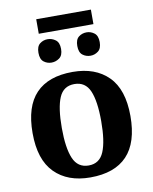

<svg xmlns="http://www.w3.org/2000/svg" viewBox="-93 -923 801 1003"><g transform="rotate(-10 307.0 -421.5)"><path d="M169 -776V-853H459V-776ZM209 -616Q186 -616 168 -630Q150 -644 150 -678Q150 -712 168 -726Q186 -740 209 -740Q232 -740 251 -726Q270 -712 270 -678Q270 -644 251 -630Q232 -616 209 -616ZM416 -616Q392 -616 374 -630Q356 -644 356 -678Q356 -712 374 -726Q392 -740 416 -740Q438 -740 456.5 -726Q475 -712 475 -678Q475 -644 456.5 -630Q438 -616 416 -616ZM305 10Q185 10 116 -59.5Q47 -129 47 -270Q47 -411 113 -480Q179 -549 308 -549Q428 -549 497 -480Q566 -411 566 -270Q566 -129 500 -59.5Q434 10 305 10ZM307 -53Q365 -53 388 -108.5Q411 -164 411 -270Q411 -377 387.5 -431Q364 -485 306 -485Q248 -485 225 -431Q202 -377 202 -270Q202 -164 225.5 -108.5Q249 -53 307 -53Z"/></g></svg>

Font: Noto Serif
Style: Bold
Weight: 700
Designer: Monotype Design Team
Foundry: Monotype Imaging Inc.
Version: Version 2.014